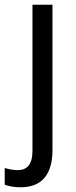

<svg xmlns="http://www.w3.org/2000/svg" viewBox="-60 -556 321 816"><path d="M27 240C120 240 163 183 163 81V-536H78V84C78 145 54 167 15 167C-5 167 -23 163 -40 158V229C-24 235 -1 240 27 240Z"/></svg>

Font: Noto Sans Devanagari UI SemiCondensed
Style: Regular
Weight: 400
Width: 4
Designer: Jelle Bosma - Monotype Design Team
Foundry: Monotype Imaging Inc.
Version: Version 2.004